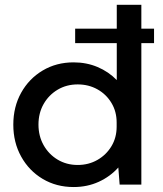

<svg xmlns="http://www.w3.org/2000/svg" viewBox="-20 -752 665 782"><path d="M555.7 0H467.3L461.9 -69.8Q428.7 -32.7 382.1 -11.5Q335.4 9.8 279.8 9.8Q209.5 9.8 153.8 -23.4Q98.1 -56.6 66.2 -114.3Q34.2 -171.9 34.2 -244.1Q34.2 -316.9 66.2 -374.3Q98.1 -431.6 153.8 -464.8Q209.5 -498 279.8 -498Q332.5 -498 377.4 -479Q422.4 -460 455.6 -425.8V-576.2H286.1V-635.3H455.6V-732.4H555.7V-635.3H607.4V-576.2H555.7ZM296.4 -80.1Q340.8 -80.1 376.7 -100.6Q412.6 -121.1 433.8 -156.2Q455.1 -191.4 455.1 -236.3V-252.9Q455.1 -297.9 433.8 -333Q412.6 -368.2 376.7 -388.2Q340.8 -408.2 296.4 -408.2Q251 -408.2 214.8 -386.7Q178.7 -365.2 157.7 -328.4Q136.7 -291.5 136.7 -244.6Q136.7 -197.8 157.7 -160.6Q178.7 -123.5 214.8 -101.8Q251 -80.1 296.4 -80.1Z"/></svg>

Font: Kumbh Sans Medium
Style: Regular
Weight: 500
Version: Version 1.005